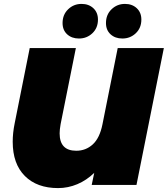

<svg xmlns="http://www.w3.org/2000/svg" viewBox="-20 -946 858 982"><path d="M818 -700 678 0H449L462 -62Q423 -24 375.5 -4Q328 16 277 16Q169 16 107 -46Q45 -108 45 -221Q45 -266 55 -315L132 -700H368L290 -311Q285 -283 285 -264Q285 -175 370 -175Q419 -175 454.5 -207.5Q490 -240 504 -310L582 -700ZM300 -828Q300 -871 328.5 -898.5Q357 -926 397 -926Q434 -926 457.5 -904Q481 -882 481 -846Q481 -803 452.5 -776Q424 -749 384 -749Q347 -749 323.5 -770.5Q300 -792 300 -828ZM522 -828Q522 -871 550.5 -898.5Q579 -926 619 -926Q656 -926 679.5 -904Q703 -882 703 -846Q703 -803 674.5 -776Q646 -749 606 -749Q569 -749 545.5 -770.5Q522 -792 522 -828Z"/></svg>

Font: Montserrat Alternates Black
Style: Italic
Weight: 900
Italic angle: -11.3°
Designer: Julieta Ulanovsky
Foundry: Julieta Ulanovsky
Version: Version 7.200